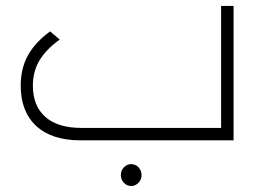

<svg xmlns="http://www.w3.org/2000/svg" viewBox="-20 -473 884 647"><path d="M725.1 -453.1H767.1V0H252Q154.8 0 102.3 -48.3Q49.8 -96.7 49.8 -184.1Q49.8 -243.2 74.7 -287.4Q99.6 -331.5 148.9 -367.2L181.2 -339.8Q135.3 -306.6 113 -269.5Q90.8 -232.4 90.8 -184.1Q90.8 -116.2 132.8 -79.1Q174.8 -42 253.9 -42H725.1ZM421.9 80.1Q436.5 80.1 446.8 90.8Q457 101.6 457 117.2Q457 132.3 446.5 143.1Q436 153.8 421.9 153.8Q407.7 153.8 397.5 143.1Q387.2 132.3 387.2 117.2Q387.2 101.6 397.5 90.8Q407.7 80.1 421.9 80.1Z"/></svg>

Font: Montserrat-Arabic ExtraLight
Style: Regular
Weight: 275
Designer: Mohamed Gaber
Foundry: Kief Type Foundry
Version: Version 5.008;PS 005.008;hotconv 1.0.88;makeotf.lib2.5.64775